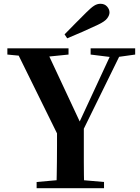

<svg xmlns="http://www.w3.org/2000/svg" viewBox="-20 -997 741 1017"><path d="M322 -815Q352 -845 381.5 -875.5Q411 -906 438 -932Q463 -957 479 -967Q495 -977 512 -977Q534 -977 547 -962.5Q560 -948 560 -931Q560 -916 547.5 -899.5Q535 -883 499 -866Q459 -847 418 -829Q377 -811 336 -794ZM174 0V-33L332 -47H371L531 -33V0ZM279 0Q280 -39 280.5 -71.5Q281 -104 281.5 -140.5Q282 -177 282 -224.5Q282 -272 282 -339H424Q424 -272 424 -225Q424 -178 424 -141.5Q424 -105 424.5 -72Q425 -39 426 0ZM301 -252 60 -741H221L417 -322H388L395 -338L582 -741H633L393 -252ZM19 -708V-741H343V-708L205 -694H166ZM460 -708V-741H696V-708L596 -694H573Z"/></svg>

Font: Noto Serif TC ExtraLight
Style: Bold
Weight: 700
Version: Version 2.002-H1;hotconv 1.1.0;makeotfexe 2.6.0